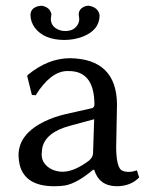

<svg xmlns="http://www.w3.org/2000/svg" viewBox="-20 -643 521 673"><path d="M329.1 -589.8Q329.1 -537.1 269 -514.2Q240.2 -503.4 207 -502.9Q133.8 -502.9 101.6 -546.4Q87.4 -566.4 86.9 -589.8Q86.9 -613.8 112.8 -621.1Q119.6 -622.6 126 -623Q155.8 -617.7 160.2 -592.8Q159.7 -587.4 159.2 -585Q158.2 -581.1 158.2 -577.1Q158.2 -549.3 187 -538.1Q196.8 -534.2 208 -534.2Q242.2 -534.2 254.4 -560.5Q257.8 -568.4 257.8 -576.2Q257.3 -582.5 256.8 -585Q255.9 -587.9 255.9 -591.8Q255.9 -612.8 278.8 -621.1Q284.7 -623 291 -623Q324.7 -617.2 329.1 -589.8ZM310.1 -225.1 225.1 -202.1Q138.2 -178.7 127.9 -122.6Q126.5 -112.3 126 -102.1Q126 -67.4 161.6 -49.3Q179.7 -41 200.2 -41Q240.7 -41.5 292 -80.1Q305.7 -91.8 306.2 -106ZM310.1 -47.9H306.2Q249.5 0 207 7.3Q190.4 9.8 169.9 9.8Q68.8 9.8 49.3 -64Q45.4 -80.1 44.9 -98.1Q44.9 -173.8 138.2 -218.3Q170.9 -233.9 210.9 -243.2L304.2 -264.2Q310.5 -268.1 311 -275.9Q311 -387.2 231 -393.6Q223.6 -394 214.8 -394Q157.2 -392.6 105 -309.1L91.8 -310.1L75.2 -377L78.1 -380.9Q147.9 -438.5 225.1 -439Q388.7 -436.5 390.1 -276.9Q390.1 -272.5 389.2 -231Q387.2 -144.5 387.2 -126Q387.7 -63.5 403.8 -47.9Q412.6 -40.5 433.1 -40.5Q445.8 -41 460 -45.9L467.8 -21Q438 9.8 388.2 9.8Q327.6 8.8 310.1 -47.9Z"/></svg>

Font: Linux Biolinum Capitals O
Style: Small Caps
Weight: 400
Designer: Philipp H. Poll
Foundry: Philipp H. Poll
Version: Version 1.0.4